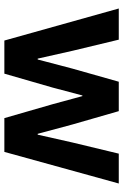

<svg xmlns="http://www.w3.org/2000/svg" viewBox="138 -703 565 881"><g transform="rotate(90 420.5 -262.5)"><path d="M19 -525H162L213 -313L249 -153H253L295 -313L355 -525H490L551 -313L594 -153H598L634 -313L685 -525H822L677 0H522L458 -222L421 -358H418L382 -222L318 0H166Z"/></g></svg>

Font: IBM Plex Thai
Style: Bold
Weight: 700
Designer: Mike Abbink, Paul van der Laan, Pieter van Rosmalen, Ben Mitchell, Mark Frömberg
Foundry: Bold Monday
Version: Version 1.0